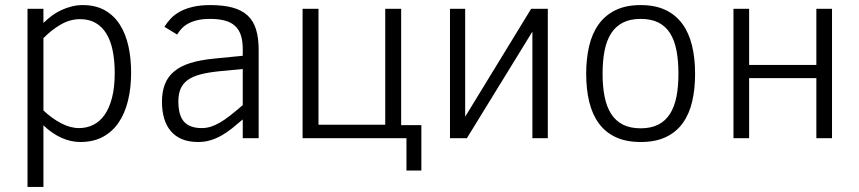

<svg xmlns="http://www.w3.org/2000/svg" viewBox="-20 -547 3402 760"><path d="M499 -259.8Q499 -199.7 486.8 -149.2Q474.6 -98.6 449.7 -62Q424.8 -25.4 387 -5.1Q349.1 15.1 297.9 15.1Q260.3 15.1 222.9 -1.7Q185.5 -18.6 151.9 -50.8V192.9H88.9V-512.2H151.9V-456.1Q167 -471.2 184.8 -484.4Q202.6 -497.6 222.4 -506.8Q242.2 -516.1 263.7 -521.5Q285.2 -526.9 307.1 -526.9Q358.9 -526.9 395.3 -506.1Q431.6 -485.4 454.6 -449.2Q477.5 -413.1 488.3 -364.5Q499 -315.9 499 -259.8ZM434.1 -257.8Q434.1 -307.1 426 -346.7Q418 -386.2 401.1 -413.8Q384.3 -441.4 358.4 -456.3Q332.5 -471.2 296.9 -471.2Q257.8 -471.2 221.4 -450.4Q185.1 -429.7 151.9 -396V-109.9Q185.5 -78.1 221.9 -59.1Q258.3 -40 293 -40Q323.2 -40 349.1 -52.7Q375 -65.4 393.8 -92Q412.6 -118.7 423.3 -159.7Q434.1 -200.7 434.1 -257.8Z M940.9 0V-74.2Q918.9 -55.2 898.4 -38.8Q877.9 -22.5 856.7 -10.5Q835.4 1.5 812.7 8.3Q790 15.1 764.2 15.1Q728 15.1 701.2 4.2Q674.3 -6.8 656.5 -27.6Q638.7 -48.3 629.9 -77.9Q621.1 -107.4 621.1 -144Q621.1 -184.1 632.8 -213.9Q644.5 -243.7 669.4 -264.4Q694.3 -285.2 733.2 -297.4Q772 -309.6 826.2 -314.9L940.9 -326.2V-352.1Q940.9 -384.3 933.6 -407Q926.3 -429.7 910.4 -444.3Q894.5 -459 869.9 -465.6Q845.2 -472.2 811 -472.2Q782.2 -472.2 761 -467Q739.7 -461.9 724.4 -453.4Q709 -444.8 698.7 -433.6Q688.5 -422.4 681.2 -410.2L630.9 -440.9Q641.6 -458.5 656.5 -474.1Q671.4 -489.7 693.1 -501.5Q714.8 -513.2 743.9 -520Q772.9 -526.9 812 -526.9Q863.8 -526.9 900.1 -517.1Q936.5 -507.3 959.7 -486.1Q982.9 -464.8 993.4 -430.9Q1003.9 -397 1003.9 -348.1V0ZM940.9 -273.9 849.1 -265.1Q805.2 -260.7 774.2 -252.7Q743.2 -244.6 723.6 -230.7Q704.1 -216.8 695.1 -196Q686 -175.3 686 -146Q686 -90.3 708.5 -65.2Q731 -40 778.8 -40Q796.9 -40 814.2 -45.4Q831.5 -50.8 850.6 -61.8Q869.6 -72.8 891.6 -90.1Q913.6 -107.4 940.9 -130.9Z M1177.7 0V-512.2H1240.7V-53.2H1504.9V-512.2H1567.9V-51.8H1647.9V127.9H1588.9V0Z M1828.1 0H1761.2V-512.2H1821.3V-85L2082.5 -512.2H2148.4V0H2087.4V-421.9Z M2731.4 -254.9Q2731.4 -193.8 2719.7 -144.3Q2708 -94.7 2682.1 -59.1Q2656.2 -23.4 2615.2 -4.2Q2574.2 15.1 2516.1 15.1Q2458 15.1 2417 -4.2Q2376 -23.4 2350.1 -59.1Q2324.2 -94.7 2312.3 -144.3Q2300.3 -193.8 2300.3 -254.9Q2300.3 -314.5 2312 -364.5Q2323.7 -414.6 2349.6 -450.7Q2375.5 -486.8 2416.5 -506.8Q2457.5 -526.9 2516.1 -526.9Q2573.2 -526.9 2614 -507.6Q2654.8 -488.3 2680.9 -452.6Q2707 -417 2719.2 -366.9Q2731.4 -316.9 2731.4 -254.9ZM2665.5 -254.9Q2665.5 -306.6 2657.7 -347.2Q2649.9 -387.7 2632.3 -415.5Q2614.7 -443.4 2586.2 -457.8Q2557.6 -472.2 2516.1 -472.2Q2474.1 -472.2 2445.3 -457.3Q2416.5 -442.4 2398.7 -414.3Q2380.9 -386.2 2373 -345.9Q2365.2 -305.7 2365.2 -254.9Q2365.2 -204.1 2373.3 -164.1Q2381.3 -124 2399.2 -96.2Q2417 -68.4 2445.8 -53.7Q2474.6 -39.1 2516.1 -39.1Q2556.6 -39.1 2585.2 -53.5Q2613.8 -67.9 2631.6 -95.7Q2649.4 -123.5 2657.5 -163.6Q2665.5 -203.6 2665.5 -254.9Z M3273.4 0H3211.4V-237.8H2945.3V0H2883.3V-512.2H2945.3V-290H3211.4V-512.2H3273.4Z"/></svg>

Font: Clear Sans Light
Style: Regular
Weight: 300
Foundry: Intel Corporation
Version: Version 1.00